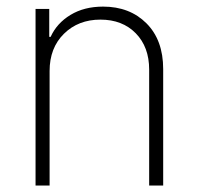

<svg xmlns="http://www.w3.org/2000/svg" viewBox="-20 -573 614 593"><path d="M133.2 -353.7V0H89.8V-545.5H132.1V-459.2H136.4Q155.5 -501.4 197.8 -527Q240.1 -552.6 298.3 -552.6Q380.7 -552.6 432.4 -500.9Q484 -449.2 484 -359.7V0H440.7V-358Q440.7 -427.9 399.3 -470.2Q358 -512.4 290.1 -512.4Q221.9 -512.4 177.6 -468.8Q133.2 -425.1 133.2 -353.7Z"/></svg>

Font: Inter UI Extra Light
Style: Regular
Weight: 200
Designer: Rasmus Andersson
Foundry: rsms
Version: 3.2;8d6f07862